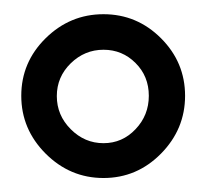

<svg xmlns="http://www.w3.org/2000/svg" viewBox="-20 -849 289 269"><path d="M43.9 -633.8Q9.8 -668 9.8 -714.8Q9.8 -761.7 43.9 -795.4Q78.1 -829.1 125 -829.1Q171.9 -829.1 205.6 -795.4Q239.3 -761.7 239.3 -714.8Q239.3 -668 205.6 -633.8Q171.9 -599.6 125 -599.6Q78.1 -599.6 43.9 -633.8ZM79.1 -760.3Q59.6 -741.2 59.6 -714.4Q59.6 -687.5 79.1 -668Q98.6 -648.4 125 -648.4Q151.4 -648.4 169.9 -668Q188.5 -687.5 188.5 -714.8Q188.5 -742.2 169.9 -760.7Q151.4 -779.3 125 -779.3Q98.6 -779.3 79.1 -760.3Z"/></svg>

Font: GenEi M Gothic v2 Medium
Style: Regular
Weight: 500
Version: Version 2.0